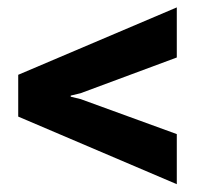

<svg xmlns="http://www.w3.org/2000/svg" viewBox="-20 -522 534 509"><path d="M167.5 -268.6V-265.6L193.8 -259.3L448.7 -166.5V-33.7L28.3 -212.9V-323.7L448.7 -502.4V-369.6L193.8 -274.9Z"/></svg>

Font: Suwannaphum
Style: Bold
Weight: 700
Designer: Danh Hong
Version: Version 8.002; ttfautohint (v1.8.3)